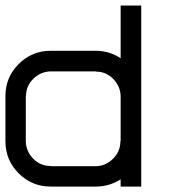

<svg xmlns="http://www.w3.org/2000/svg" viewBox="-20 -687 707 707"><path d="M333.3 -75Q369.2 -75.8 396.2 -102.5Q423.3 -129.2 423.3 -166.7H424.2V-333.3Q423.3 -369.2 397.1 -396.2Q370.8 -423.3 333.3 -423.3V-424.2H166.7Q130 -423.3 102.9 -397.1Q75.8 -370.8 75.8 -333.3H75V-166.7Q75.8 -130 102.1 -102.9Q128.3 -75.8 166.7 -75.8V-75ZM333.3 0H166.7Q97.5 0 48.8 -48.8Q0 -97.5 0 -166.7V-333.3Q0 -402.5 48.8 -451.2Q97.5 -500 166.7 -500H333.3Q382.5 -500 424.2 -472.5V-666.7H500V0H424.2V-26.7Q382.5 0 333.3 0Z"/></svg>

Font: 0xA000-Squareish-Mono
Style: Squareish-Mono
Weight: 400
Version: Version 0.1